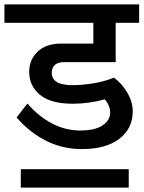

<svg xmlns="http://www.w3.org/2000/svg" viewBox="-40 -674 649 868"><path d="M194 -345Q194 -289 287 -289Q333 -289 383.5 -297.5Q434 -306 475 -323Q510 -298 535 -256Q560 -214 560 -170Q560 -93 499.5 -46.5Q439 0 330 0Q243 0 168.5 -37.5Q94 -75 35 -143L84 -206Q133 -149 194 -116.5Q255 -84 322 -84Q389 -84 423.5 -107Q458 -130 458 -165Q458 -196 434 -225Q361 -205 289 -205Q189 -205 140.5 -245.5Q92 -286 92 -349Q92 -404 130 -440.5Q168 -477 237 -477H382V-571H-20V-654H589V-571H483V-393H249Q222 -393 208 -380.5Q194 -368 194 -345ZM54 91H542V174H54Z"/></svg>

Font: Martel Sans SemiBold
Style: Regular
Weight: 600
Designer: Dan Reynolds and Mathieu Réguer
Foundry: Dan Reynolds and Mathieu Réguer
Version: Version 1.002; ttfautohint (v1.1) -l 5 -r 5 -G 72 -x 0 -D la